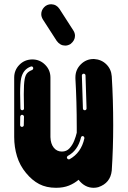

<svg xmlns="http://www.w3.org/2000/svg" viewBox="-20 -893 608 913"><path d="M425.2 0Q383.2 0 353.5 -38.1Q334.2 -21.3 307.9 -10.6Q281.7 0 246.5 0Q200.5 0 166.3 -17.8Q132.2 -35.6 103.5 -70.8Q74.3 -105.9 60.9 -149.8Q47.5 -193.6 47.5 -241.1V-524.3Q47.5 -559.4 71.8 -584.4Q96 -609.4 132.2 -610.4H133.7Q169.3 -610.4 194.6 -585.1Q219.8 -559.9 219.8 -524.3V-241.1Q220.8 -209.4 235.6 -190.8Q250.5 -172.3 274.3 -172.3Q296.5 -172.3 310.6 -187.9Q324.8 -203.5 332.9 -224Q341.1 -244.6 345 -261.9V-288.6Q345 -408.9 338.6 -519.3V-525.2Q338.6 -561.4 364.1 -586.9Q389.6 -612.4 425.2 -612.4H427.2Q461.9 -610.4 485.4 -587.4Q508.9 -564.4 511.4 -530.2Q518.3 -418.3 518.3 -297.5Q518.3 -188.1 511.4 -81.7Q505 -22.3 447.5 -3Q436.6 0 425.2 0ZM85.6 -368.8Q89.6 -368.8 91.8 -371.3Q94.1 -373.8 94.1 -376.2L93.1 -445Q93.1 -495 97.5 -517.8Q101 -535.6 108.9 -544.8Q116.8 -554 133.2 -560.4Q138.1 -563.4 138.1 -568.3Q138.1 -571.8 135.9 -574.5Q133.7 -577.2 129.2 -577.2L125.7 -576.2Q90.1 -562.9 80.7 -521.3Q75.7 -496.5 75.7 -450Q75.7 -419.3 77.2 -377.2Q77.2 -373.8 79.7 -371.3Q82.2 -368.8 85.6 -368.8ZM383.2 -368.8Q387.1 -368.8 389.4 -371.5Q391.6 -374.3 391.6 -377.7L386.6 -534.2Q386.6 -537.6 384.2 -540.1Q381.7 -542.6 377.7 -542.6Q374.3 -542.6 371.8 -539.9Q369.3 -537.1 369.3 -533.7L374.3 -377.7Q374.3 -373.8 376.7 -371.3Q379.2 -368.8 383.2 -368.8ZM84.2 -289.6Q87.6 -289.6 90.3 -291.8Q93.1 -294.1 93.1 -297.5L94.1 -338.1Q94.1 -341.6 91.3 -344.3Q88.6 -347 85.1 -347H84.2Q81.2 -347 79.2 -344.8Q77.2 -342.6 76.2 -338.6L75.7 -298Q75.7 -294.6 78.2 -292.1Q80.7 -289.6 84.2 -289.6ZM306.9 -135.1 310.4 -135.6Q366.3 -166.3 381.2 -235.1V-237.1Q381.2 -240.6 378.7 -243.3Q376.2 -246 372.8 -246Q369.8 -246 367.6 -243.8Q365.3 -241.6 364.9 -238.6Q350 -177.2 303 -152Q298 -149 298 -143.6L299 -140.1Q302.5 -135.1 306.9 -135.1ZM290.1 -676.2Q266.3 -676.2 250 -698L184.2 -800Q176.2 -812.9 176.2 -825.7Q176.2 -844.1 189.6 -858.4Q203 -872.8 223.8 -872.8Q249 -871.8 262.9 -850.5L328.2 -749Q336.6 -736.6 336.6 -722.8Q336.6 -700.5 315.3 -683.7Q303 -676.2 290.1 -676.2Z"/></svg>

Font: AKL FREE 002
Style: Regular
Weight: 400
Designer: AKL
Foundry: AKL
Version: Version 1.00;August 17, 2024;FontCreator 13.0.0.2675 64-bit